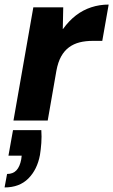

<svg xmlns="http://www.w3.org/2000/svg" viewBox="-44 -528 496 841"><path d="M15 0 102 -496H233L231 -401H232Q258 -437 288.5 -460.5Q319 -484 355.5 -496Q392 -508 432 -508L404 -349H363Q331 -349 305 -342.5Q279 -336 258.5 -321Q238 -306 224 -281Q210 -256 203 -218L165 0ZM-24 293 -13 234Q13 234 28 218Q43 202 49 170L51 154H-7L13 42H137Q139 71 137 98.5Q135 126 131 151Q119 215 80 254Q41 293 -24 293Z"/></svg>

Font: DM Sans 28pt Black
Style: Italic
Weight: 900
Italic angle: -10°
Version: Version 4.004;gftools[0.9.30]